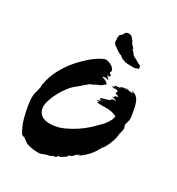

<svg xmlns="http://www.w3.org/2000/svg" viewBox="-199 -949 1016 1102"><g transform="rotate(30 309.0 -397.5)"><path d="M399 -751.4Q401.9 -749.5 405.7 -744.8Q409.5 -740 412.9 -734.8Q416.2 -729.5 422.9 -725.2Q429.5 -721 435.2 -719Q437.1 -719 451 -710Q464.8 -701 470.5 -700Q480 -698.1 481.9 -681.9Q481.9 -677.1 480 -676.2Q475.2 -677.1 466.7 -672.4Q458.1 -667.6 453.3 -668.6Q450.5 -668.6 433.3 -669Q416.2 -669.5 405.7 -670Q395.2 -670.5 381 -676.2Q367.6 -680 359 -689.5Q357.1 -691.4 356.2 -691.4L355.2 -692.4Q354.3 -694.3 349.5 -695.2Q347.6 -695.2 346.7 -695.2Q324.8 -705.7 306.7 -721.9Q305.7 -722.9 297.1 -726.7Q295.2 -729.5 291.9 -733.8Q288.6 -738.1 288.1 -740Q287.6 -741.9 286.2 -748.1Q284.8 -754.3 286.7 -761.9Q286.7 -763.8 284.8 -766.7Q282.9 -769.5 284.8 -772.4Q285.7 -774.3 286.2 -776.2Q286.7 -778.1 286.2 -779.5Q285.7 -781 285.7 -782.4Q285.7 -783.8 286.7 -785.7Q287.6 -788.6 289.5 -790.5Q290.5 -792.4 293.3 -794.3Q296.2 -796.2 299 -799Q301.9 -801.9 302.9 -802.9Q307.6 -808.6 307.6 -811.4L308.6 -814.3Q318.1 -828.6 343.8 -822.9Q348.6 -821 353.3 -815.7Q358.1 -810.5 363.8 -803.8Q369.5 -797.1 369.5 -796.2Q369.5 -791.4 377.6 -781.4Q385.7 -771.4 392.9 -764.3Q400 -757.1 399 -757.6Q398.1 -758.1 396.2 -758.1L390.5 -759ZM580 -401.9Q581.9 -401.9 581.9 -403.8Q581.9 -405.7 582.9 -406.7Q582.9 -399 579 -385.7Q575.2 -372.4 573.3 -364.3Q571.4 -356.2 577.1 -344.8Q581 -339 576.2 -318.1Q576.2 -318.1 570.5 -297.1Q570.5 -272.4 556.7 -236.7Q542.9 -201 525.7 -179Q525.7 -179 525.7 -183.8Q524.8 -181 523.3 -177.1Q521.9 -173.3 520 -170Q518.1 -166.7 516.2 -162.9Q514.3 -163.8 514.8 -166.2Q515.2 -168.6 513.3 -169.5Q512.4 -161.9 513.3 -160Q499 -134.3 478.6 -113.3Q458.1 -92.4 444.8 -83.3Q431.4 -74.3 430.5 -75.2Q429.5 -80 433.3 -82.9Q431.4 -83.8 430 -80Q428.6 -76.2 425.2 -72.4Q421.9 -68.6 421 -69.5Q421.9 -74.3 424.8 -77.1L421.9 -75.2Q418.1 -73.3 412.4 -66.2Q406.7 -59 400.5 -53.8Q394.3 -48.6 390.5 -47.6V-51.4Q387.6 -49.5 385.2 -47.1Q382.9 -44.8 378.1 -42.9Q377.1 -41.9 381.9 -41Q380 -39 373.8 -34.3Q367.6 -29.5 364.3 -27.1Q361 -24.8 355.7 -21Q350.5 -17.1 345.2 -15.2Q340 -13.3 334.3 -12.4Q334.3 -14.3 335.2 -15.2Q334.3 -16.2 333.3 -17.1Q331.4 -10.5 323.8 -3.3Q316.2 3.8 310.5 0L317.1 -4.8Q316.2 -4.8 307.1 0.5Q298.1 5.7 289 10Q280 14.3 277.1 12.4L270.5 14.3Q263.8 16.2 256.7 18.6Q249.5 21 248.6 21.9Q235.2 31.4 190.5 26.7Q146.7 21 130.5 9.5Q135.2 9.5 136.2 9.5Q130.5 8.6 125.2 4.3Q120 0 113.3 -4.8Q106.7 -9.5 103.8 -12.4Q102.9 -9.5 106.7 -8.6Q100 -9.5 95.2 -11.9Q90.5 -14.3 87.1 -19.5Q83.8 -24.8 81.9 -28.1Q80 -31.4 76.7 -38.6Q73.3 -45.7 71.4 -48.6Q51.4 -88.6 36.2 -175.2Q26.7 -232.4 34.3 -260Q50.5 -310.5 43.8 -324.8Q44.8 -324.8 46.7 -323.8Q54.3 -379 86.7 -436.7Q119 -494.3 165.7 -541Q232.4 -608.6 283.8 -627.6Q295.2 -631.4 313.8 -624.8Q332.4 -618.1 344.3 -605.2Q356.2 -592.4 350.5 -581.9Q341 -578.1 358.1 -566.7Q360 -565.7 361.9 -563.8Q356.2 -548.6 343.8 -553.3V-551.4Q358.1 -541 363.8 -531.4Q352.4 -538.1 333.3 -538.1Q335.2 -537.1 336.2 -535.2Q333.3 -537.1 325.7 -536.2L324.8 -534.3Q324.8 -532.4 324.8 -531.4Q326.7 -530.5 329.5 -530Q332.4 -529.5 335.2 -529Q338.1 -528.6 341 -527.6Q341.9 -524.8 342.9 -524.8Q359 -521 364.8 -505.7Q359 -503.8 349.5 -494.8Q340 -485.7 330.5 -482.9Q321.9 -481 306.7 -471.9Q291.4 -462.9 283.8 -461.9Q272.4 -454.3 249 -433.3Q225.7 -412.4 215.2 -404.8Q190.5 -386.7 161.4 -341.9Q132.4 -297.1 119 -250Q105.7 -202.9 128.6 -173.3Q150.5 -149.5 189 -149Q227.6 -148.6 258.6 -159Q289.5 -169.5 321 -187.6Q381.9 -221 430.5 -270.5Q450.5 -290.5 460 -300Q469.5 -309.5 483.3 -330Q497.1 -350.5 500 -367.6Q498.1 -368.6 497.1 -368.6Q501 -369.5 502.9 -371.4Q474.3 -391.4 421.9 -389.5Q376.2 -387.6 366.7 -393.3Q372.4 -393.3 378.1 -401.9Q363.8 -398.1 359 -401.9Q377.1 -403.8 382.9 -410.5Q377.1 -410.5 372.4 -406.7Q372.4 -409.5 372.9 -409.5Q373.3 -409.5 374.8 -409.5Q376.2 -409.5 378.6 -410.5Q381 -411.4 382.9 -413.3Q372.4 -413.3 372.4 -415.2Q378.1 -415.2 380 -418.1Q378.1 -418.1 375.2 -417.1Q373.3 -416.2 372.4 -416.2V-418.1Q377.1 -424.8 390.5 -428.1Q403.8 -431.4 417.1 -435.2Q430.5 -439 433.3 -446.7Q433.3 -447.6 432.4 -449.5Q439 -449.5 443.3 -451.4Q447.6 -453.3 450.5 -454.3Q450.5 -453.3 447.6 -450.5Q453.3 -449.5 458.1 -455.2Q456.2 -457.1 425.7 -461.9Q426.7 -461.9 427.1 -461.9Q427.6 -461.9 428.6 -461.9Q433.3 -462.9 434.8 -463.3Q436.2 -463.8 439 -465.2Q441.9 -466.7 441 -468.6Q440 -470.5 437.1 -473.3Q460 -475.2 463.8 -478.1Q456.2 -480 451.4 -480Q451.4 -481 452.4 -482.4Q453.3 -483.8 453.3 -484.8Q436.2 -486.7 436.2 -485.7Q440 -487.6 440 -489.5Q428.6 -491.4 441 -500Q441.9 -501 440 -502.9L439 -504.8Q434.3 -510.5 426.7 -510.5Q419 -510.5 412.4 -509.5L407.6 -510.5Q401 -510.5 398.1 -512.4Q398.1 -513.3 401.9 -514.8Q405.7 -516.2 410.5 -518.1Q415.2 -520 417.1 -521.9Q417.1 -522.9 413.8 -521.9Q410.5 -521 407.6 -520.5Q404.8 -520 404.8 -521Q414.3 -528.6 440 -528.6Q440 -531.4 440 -533.3Q448.6 -533.3 450.5 -535.2Q447.6 -537.1 446.7 -538.1Q450.5 -538.1 477.1 -541Q474.3 -541.9 471.4 -545.7Q488.6 -542.9 502.9 -538.1L501.9 -540Q502.9 -540 511 -538.1Q519 -536.2 521 -535.2Q519 -537.1 516.2 -540Q518.1 -541 520 -541Q513.3 -542.9 509.5 -547.6Q527.6 -545.7 540.5 -535.7Q553.3 -525.7 560.5 -507.6Q567.6 -489.5 571 -474.3Q574.3 -459 577.6 -437.6Q581 -416.2 582.9 -407.6H581.9Q580 -407.6 580 -405.7Q580 -403.8 580 -401.9ZM451.4 -529.5 449.5 -530.5H443.8L442.9 -529.5ZM394.3 -420Q392.4 -416.2 387.6 -418.1ZM393.3 -411.4V-413.3H386.7V-410.5Q390.5 -408.6 393.3 -411.4ZM447.6 -449.5H451.4Q449.5 -447.6 447.6 -449.5ZM451.4 -471.4Q454.3 -469.5 458.1 -471.4ZM477.1 -535.2H481Q480 -538.1 480 -540Q479 -540 477.1 -541Q476.2 -538.1 477.1 -535.2ZM354.3 -556.2Q351.4 -557.1 347.6 -558.6Q343.8 -560 341 -561Q344.8 -556.2 352.4 -555.2ZM35.2 -194.3Q35.2 -188.6 37.1 -186.7Q36.2 -192.4 35.2 -194.3ZM327.6 -9.5V-12.4H325.7V-9.5ZM342.9 -18.1 339 -20H342.9ZM521 -181.9Q522.9 -183.8 522.9 -185.7Q521 -185.7 520 -184.8Q519 -183.8 520 -181H521Z"/></g></svg>

Font: KAZYinfo
Style: Bold
Weight: 700
Designer: emmanuel didier
Foundry: emmanuel didier
Version: Version 001.000